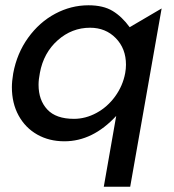

<svg xmlns="http://www.w3.org/2000/svg" viewBox="-20 -524 658 727"><path d="M473 183 592 -492 471 -421Q442 -461 406.5 -482.5Q371 -504 315 -504Q249 -504 189 -472Q129 -440 86.5 -381Q44 -322 30 -246Q25 -216 25 -194Q25 -133 50.5 -86.5Q76 -40 121 -14.5Q166 11 224 11Q331 11 420 -85L373 183ZM126 -203Q126 -223 131 -248Q145 -324 198.5 -371.5Q252 -419 321 -419Q380 -419 418.5 -379.5Q457 -340 457 -279Q457 -264 454 -247Q445 -199 416 -159Q387 -119 345.5 -96.5Q304 -74 260 -74Q192 -74 159 -109.5Q126 -145 126 -203Z"/></svg>

Font: Geom
Style: Italic
Weight: 400
Italic angle: -10°
Version: Version 1.102